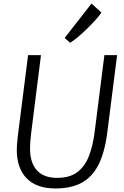

<svg xmlns="http://www.w3.org/2000/svg" viewBox="-20 -1059 704 1087"><path d="M294 8Q187 8 131 -49.2Q75 -106.5 75 -212Q75 -236 81 -290L139 -747H212L156 -302Q150 -255.5 150 -217Q150 -138.5 188.5 -95.2Q227 -52 304 -52Q374 -52 417 -84Q460 -116 483 -174.5Q506 -233 516 -313L571 -747H643L587 -306Q572 -192 536 -123Q499.5 -54 440 -23Q380.5 8 294 8ZM377 -817 346 -844 498 -1039 554 -988Q544.5 -972.5 522.5 -948Q500.5 -923.5 473.5 -897Q446.5 -870.5 420.5 -848.8Q394.5 -827 377 -817Z"/></svg>

Font: Merriweather Sans Light
Style: Italic
Weight: 300
Italic angle: -7.5°
Designer: Eben Sorkin
Foundry: Eben Sorkin
Version: Version 2.001; ttfautohint (v1.8.3)